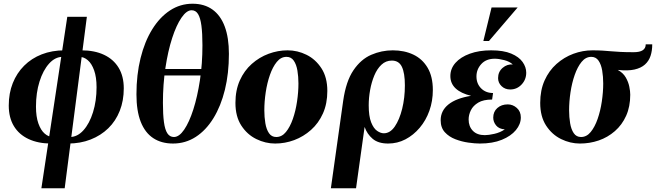

<svg xmlns="http://www.w3.org/2000/svg" viewBox="-20 -760 3519 1030"><path d="M173 -188Q173 -134 186 -97.5Q199 -61 220 -43Q241 -25 265 -25L255 10Q185 10 133.5 -14Q82 -38 54.5 -83.5Q27 -129 27 -194Q27 -260 48.5 -314Q70 -368 109.5 -407.5Q149 -447 204 -468.5Q259 -490 326 -490L316 -455Q276 -455 243.5 -419Q211 -383 192 -322.5Q173 -262 173 -188ZM498 -292Q498 -346 485 -382.5Q472 -419 451 -437Q430 -455 406 -455L416 -490Q487 -490 538 -466Q589 -442 616.5 -396.5Q644 -351 644 -286Q644 -220 622.5 -165.5Q601 -111 561 -72Q521 -33 466 -11.5Q411 10 345 10L355 -25Q395 -25 427.5 -61Q460 -97 479 -158Q498 -219 498 -292ZM202 250 341 -670H446L327 250Z M908 10Q846 10 802 -19Q758 -48 735 -106.5Q712 -165 712 -254Q712 -359 734 -448Q756 -537 796.5 -602.5Q837 -668 892 -704Q947 -740 1013 -740Q1076 -740 1119.5 -709Q1163 -678 1185.5 -618Q1208 -558 1208 -471Q1208 -366 1186.5 -278.5Q1165 -191 1125 -126Q1085 -61 1030 -25.5Q975 10 908 10ZM913 -25Q941 -25 968 -64.5Q995 -104 1017 -172.5Q1039 -241 1052.5 -329.5Q1066 -418 1066 -517Q1066 -581 1060.5 -622.5Q1055 -664 1042.5 -684.5Q1030 -705 1008 -705Q981 -705 953.5 -665Q926 -625 903.5 -555.5Q881 -486 867.5 -396.5Q854 -307 854 -208Q854 -146 859.5 -105Q865 -64 878 -44.5Q891 -25 913 -25ZM797 -390H1144L1139 -355H792Z M1523 -490Q1576 -490 1624.5 -466Q1673 -442 1704.5 -393.5Q1736 -345 1736 -272Q1736 -204 1712.5 -151.5Q1689 -99 1648.5 -63Q1608 -27 1558.5 -8.5Q1509 10 1456 10Q1404 10 1355 -14Q1306 -38 1274.5 -86.5Q1243 -135 1243 -208Q1243 -276 1266.5 -328.5Q1290 -381 1330.5 -417Q1371 -453 1421 -471.5Q1471 -490 1523 -490ZM1462 -25Q1492 -25 1514 -52Q1536 -79 1551 -122Q1566 -165 1573.5 -215.5Q1581 -266 1581 -312Q1581 -349 1575.5 -381.5Q1570 -414 1556 -434.5Q1542 -455 1517 -455Q1487 -455 1465 -428Q1443 -401 1428 -358Q1413 -315 1405.5 -265Q1398 -215 1398 -168Q1398 -132 1403.5 -99Q1409 -66 1423 -45.5Q1437 -25 1462 -25Z M2087 -490Q2149 -490 2197.5 -467Q2246 -444 2274 -396.5Q2302 -349 2302 -277Q2302 -218 2283.5 -166Q2265 -114 2231.5 -74.5Q2198 -35 2155 -12.5Q2112 10 2062 10Q2009 10 1979 -15.5Q1949 -41 1936 -79L1890 250H1755L1821 -219Q1836 -324 1876 -383Q1916 -442 1971.5 -466Q2027 -490 2087 -490ZM2039 -45Q2073 -45 2098 -81.5Q2123 -118 2137.5 -176.5Q2152 -235 2152 -302Q2152 -368 2136 -401.5Q2120 -435 2082 -435Q2050 -435 2026.5 -413Q2003 -391 1988 -355Q1973 -319 1965.5 -277Q1958 -235 1958 -195Q1958 -137 1971 -104Q1984 -71 2003 -58Q2022 -45 2039 -45Z M2652 -341Q2652 -375 2676.5 -396Q2701 -417 2731 -414Q2714 -430 2685 -437.5Q2656 -445 2634 -445Q2588 -445 2562 -416.5Q2536 -388 2536 -350Q2536 -311 2561 -286Q2586 -261 2625 -261L2620 -226Q2573 -226 2545.5 -209.5Q2518 -193 2506 -168.5Q2494 -144 2494 -119Q2494 -82 2516.5 -58.5Q2539 -35 2581 -35Q2601 -35 2632 -42Q2663 -49 2688 -66Q2657 -68 2641.5 -87Q2626 -106 2626 -129Q2626 -161 2648 -180.5Q2670 -200 2704 -200Q2731 -200 2752.5 -181Q2774 -162 2774 -130Q2774 -94 2747.5 -62Q2721 -30 2672 -10Q2623 10 2554 10Q2528 10 2492.5 5Q2457 0 2423 -13Q2389 -26 2366.5 -50.5Q2344 -75 2344 -115Q2344 -166 2385.5 -199.5Q2427 -233 2507 -246Q2453 -259 2424.5 -285.5Q2396 -312 2396 -352Q2396 -392 2423.5 -423Q2451 -454 2500.5 -472Q2550 -490 2615 -490Q2681 -490 2722.5 -472.5Q2764 -455 2783.5 -427.5Q2803 -400 2803 -370Q2803 -333 2778 -306.5Q2753 -280 2717 -280Q2689 -280 2670.5 -298Q2652 -316 2652 -341ZM2757 -720 2603 -540H2573L2617 -720Z M3479 -522Q3479 -488 3470 -460.5Q3461 -433 3440 -414Q3419 -395 3383.5 -387Q3348 -379 3294 -385Q3323 -369 3337 -344.5Q3351 -320 3356 -295Q3361 -270 3361 -252Q3361 -188 3339 -139Q3317 -90 3278.5 -56.5Q3240 -23 3192 -6.5Q3144 10 3091 10Q3039 10 2990 -14Q2941 -38 2909.5 -86.5Q2878 -135 2878 -208Q2878 -276 2901.5 -328.5Q2925 -381 2965.5 -417Q3006 -453 3056 -471.5Q3106 -490 3158 -490Q3189 -490 3212 -488.5Q3235 -487 3257.5 -485Q3280 -483 3308.5 -481.5Q3337 -480 3380 -480Q3444 -480 3444 -522ZM3097 -25Q3127 -25 3149 -52Q3171 -79 3186 -122Q3201 -165 3208.5 -215.5Q3216 -266 3216 -312Q3216 -349 3210.5 -381.5Q3205 -414 3191 -434.5Q3177 -455 3152 -455Q3122 -455 3100 -428Q3078 -401 3063 -358Q3048 -315 3040.5 -265Q3033 -215 3033 -168Q3033 -132 3038.5 -99Q3044 -66 3058 -45.5Q3072 -25 3097 -25Z"/></svg>

Font: Brygada 1918
Style: Bold Italic
Weight: 700
Italic angle: -8°
Designer: Mateusz Machalski | Borys Kosmynka | Przemek Hoffer
Foundry: NIEPODLEGLA 2018
Version: Version 3.006